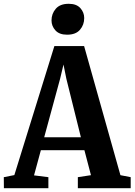

<svg xmlns="http://www.w3.org/2000/svg" viewBox="-36 -990 708 1010"><path d="M39.5 -69 250 -747.5H406.5L597.5 -68.5L651.5 -58V0H373.5V-58L442.5 -68.5L408 -200H179L143 -67.5L218.5 -58V0H-15.5L-16 -58ZM389.5 -268 313 -576 298 -650.5 280 -575 196.5 -268ZM316.5 -807.5Q276 -807.5 255.5 -830.2Q235 -853 235 -882.5Q235 -918 257.5 -944Q280 -970 325 -970H326Q366.5 -970 386.8 -947.2Q407 -924.5 407 -895Q407 -859.5 384.8 -833.5Q362.5 -807.5 317.5 -807.5Z"/></svg>

Font: Merriweather 24pt SemiCondensed
Style: Bold
Weight: 700
Width: 4
Designer: Eben Sorkin
Foundry: Eben Sorkin
Version: Version 2.100